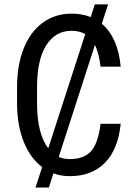

<svg xmlns="http://www.w3.org/2000/svg" viewBox="-20 -782 607 863"><path d="M522.5 -225.6Q511.2 -111.3 452.1 -50.8Q393.1 9.8 293.5 9.8Q254.4 9.8 220.2 -2.9L199.7 61H139.6L169.4 -30.8Q116.2 -71.3 86.9 -143.8Q57.6 -216.3 56.6 -313.5V-390.6Q56.6 -489.3 86.7 -564.5Q116.7 -639.6 172.4 -680.2Q228 -720.7 301.8 -720.7Q349.6 -720.7 387.7 -705.1L406.2 -762.2H465.8L437.5 -675.3Q510.3 -613.8 522.5 -482.4H432.1Q423.8 -546.4 406.7 -580.1L244.1 -76.7Q266.6 -66.9 293.5 -66.9Q356 -66.9 388.2 -101.1Q420.4 -135.3 432.1 -225.6ZM146.5 -319.3Q146.5 -181.2 196.8 -115.2L363.3 -628.9Q335.9 -643.6 301.8 -643.6Q229 -643.6 187.7 -578.4Q146.5 -513.2 146.5 -388.7Z"/></svg>

Font: Roboto Condensed
Style: Regular
Weight: 400
Designer: Google
Version: Version 2.001047; 2015